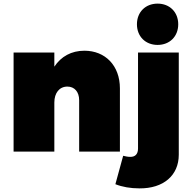

<svg xmlns="http://www.w3.org/2000/svg" viewBox="-20 -837 1062 1060"><path d="M850 -589C917 -589 964 -636 964 -703C964 -770 917 -817 850 -817C783 -817 736 -770 736 -703C736 -636 783 -589 850 -589ZM642 0V-349C642 -475 561 -557 446 -557C374 -557 317 -525 280 -469V-547H55V0H280V-271C280 -324 308 -359 352 -359C391 -359 417 -330 417 -284V0ZM742 -547V-17C742 14 726 30 698 29C685 29 672 26 660 23L617 180C655 195 700 203 750 203C882 204 967 132 967 17V-547Z"/></svg>

Font: Montserrat arm Black
Style: Regular
Weight: 900
Designer: Julieta Ulanovsky
Foundry: Julieta Ulanovsky
Version: Version 6.000;PS 006.000;hotconv 1.0.88;makeotf.lib2.5.64775